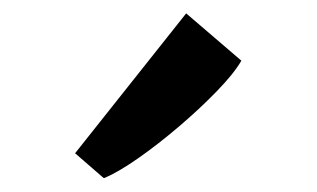

<svg xmlns="http://www.w3.org/2000/svg" viewBox="-20 -898 462 280"><path d="M131 -638.5 89.5 -674.5 251.5 -878.5 332 -809.5Q321 -790.5 296.2 -765Q271.5 -739.5 241 -713.5Q210.5 -687.5 181.5 -667.2Q152.5 -647 132.5 -638.5Z"/></svg>

Font: Merriweather 24pt SemiBold
Style: Regular
Weight: 600
Designer: Eben Sorkin
Foundry: Eben Sorkin
Version: Version 2.100